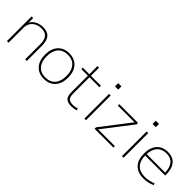

<svg xmlns="http://www.w3.org/2000/svg" viewBox="183 -1792 2863 2863"><g transform="rotate(45 1614.5 -360.0)"><path d="M96 0V-520H130V-426H132Q159 -475 212.5 -502.5Q266 -530 334 -530Q426 -530 470.5 -478Q515 -426 515 -320V0H481V-317Q481 -410 444 -454.5Q407 -499 330 -499Q271 -499 225.5 -476Q180 -453 155 -412Q130 -371 130 -318V0Z M883 10Q770 10 705 -62Q640 -134 640 -260Q640 -386 705 -458Q770 -530 883 -530Q997 -530 1062 -458Q1127 -386 1127 -260Q1127 -134 1062 -62Q997 10 883 10ZM883 -21Q983 -21 1037.5 -84Q1092 -147 1092 -260Q1092 -373 1037.5 -436Q983 -499 883 -499Q785 -499 730 -436Q675 -373 675 -260Q675 -147 730 -84Q785 -21 883 -21Z M1461 10Q1382 10 1348 -25Q1314 -60 1314 -142V-489H1176V-520H1314V-690H1348V-520H1558V-489H1348V-146Q1348 -77 1373.5 -49.5Q1399 -22 1464 -22Q1489 -22 1511 -25.5Q1533 -29 1554 -36L1561 -5Q1535 3 1510.5 6.5Q1486 10 1461 10Z M1713 -662V-730H1781V-662ZM1730 0V-520H1764V0Z M1945 0V-31L2296 -487V-489H1945V-520H2341V-489L1990 -33V-31H2341V0Z M2505 -662V-730H2573V-662ZM2522 0V-520H2556V0Z M2983 10Q2860 10 2793 -60Q2726 -130 2726 -260Q2726 -386 2789.5 -458Q2853 -530 2964 -530Q3071 -530 3127 -463Q3183 -396 3183 -268Q3183 -263 3183 -259.5Q3183 -256 3182 -251H2744V-282H3161L3150 -269Q3150 -383 3103 -441Q3056 -499 2964 -499Q2868 -499 2814 -437Q2760 -375 2760 -262V-257Q2760 -141 2817 -81Q2874 -21 2982 -21Q3027 -21 3071 -31Q3115 -41 3152 -58L3162 -29Q3123 -11 3076.5 -0.5Q3030 10 2983 10Z"/></g></svg>

Font: M PLUS 1 ExtraLight
Style: Regular
Weight: 250
Version: Version 1.001